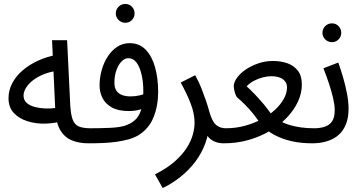

<svg xmlns="http://www.w3.org/2000/svg" viewBox="-20 -719 1834 970"><path d="M428 5Q378 5 341.5 -10.5Q305 -26 283.5 -63.5Q262 -101 259 -168L243 -516H319L335 -186Q338 -139 347.5 -114Q357 -89 378.5 -80Q400 -71 437 -71Q458 -71 467.5 -61.5Q477 -52 477 -35Q477 -19 466 -7Q455 5 428 5ZM304 -110Q259 -96 210.5 -94.5Q162 -93 119 -106.5Q76 -120 49.5 -148.5Q23 -177 23 -223Q23 -263 42 -299Q61 -335 95 -364Q129 -393 174.5 -413.5Q220 -434 272 -443L286 -363Q241 -359 206.5 -346Q172 -333 148 -314.5Q124 -296 111.5 -275.5Q99 -255 99 -236Q99 -213 115 -199Q131 -185 156 -178.5Q181 -172 208.5 -171Q236 -170 259.5 -173.5Q283 -177 296 -182Z M613 -604Q593 -604 579 -618Q565 -632 565 -651Q565 -671 579 -685Q593 -699 613 -699Q633 -699 646.5 -685Q660 -671 660 -651Q660 -632 646.5 -618Q633 -604 613 -604Z M427 5 436 -71Q458 -71 483 -71.5Q508 -72 533.5 -73Q559 -74 582.5 -77.5Q606 -81 624 -89Q654 -101 671.5 -122.5Q689 -144 696.5 -178Q704 -212 704 -260Q704 -303 695.5 -341Q687 -379 670.5 -402Q654 -425 628 -425Q610 -425 594 -408.5Q578 -392 568 -364Q558 -336 558 -301Q558 -276 568 -261Q578 -246 596.5 -239Q615 -232 640 -232Q662 -232 685 -237Q708 -242 724 -251L728 -186Q716 -176 699.5 -169.5Q683 -163 665 -160.5Q647 -158 631 -158Q577 -158 544.5 -176.5Q512 -195 497.5 -224.5Q483 -254 483 -287Q483 -326 493.5 -364Q504 -402 524 -433Q544 -464 572 -482.5Q600 -501 635 -501Q684 -501 716 -468Q748 -435 763.5 -379Q779 -323 779 -255Q779 -184 755.5 -126Q732 -68 678 -35Q655 -22 627.5 -14.5Q600 -7 568 -2.5Q536 2 500.5 3.5Q465 5 427 5Z M802 231 763 162Q824 131 863 96.5Q902 62 924 27Q946 -8 954.5 -40.5Q963 -73 963 -99Q963 -144 944 -194Q925 -244 893 -302L966 -339Q985 -305 997.5 -273Q1010 -241 1020 -212Q1030 -183 1037 -157Q1051 -106 1071 -88.5Q1091 -71 1121 -71Q1142 -71 1151.5 -61.5Q1161 -52 1161 -35Q1161 -19 1149.5 -7Q1138 5 1111 5Q1079 5 1056.5 -7.5Q1034 -20 1019.5 -44.5Q1005 -69 997 -102L1036 -100Q1036 -46 1017.5 4.5Q999 55 967 97.5Q935 140 892.5 174Q850 208 802 231Z M1111 5 1121 -71Q1171 -71 1217 -83.5Q1263 -96 1302 -117Q1341 -138 1369.5 -164.5Q1398 -191 1414 -220Q1430 -249 1430 -278Q1430 -296 1419.5 -309Q1409 -322 1391 -328Q1373 -334 1350 -334Q1331 -334 1307.5 -328Q1284 -322 1262.5 -310.5Q1241 -299 1226 -283Q1245 -266 1267.5 -242.5Q1290 -219 1313.5 -191Q1337 -163 1359 -130Q1377 -117 1397.5 -106Q1418 -95 1443 -87.5Q1468 -80 1499 -75.5Q1530 -71 1567 -71Q1587 -71 1597 -62Q1607 -53 1607 -35Q1607 -16 1594 -5.5Q1581 5 1557 5Q1501 5 1454 -5.5Q1407 -16 1369 -36Q1331 -56 1300 -86Q1282 -116 1260.5 -142.5Q1239 -169 1217.5 -190.5Q1196 -212 1178 -227Q1174 -231 1170 -241.5Q1166 -252 1163.5 -264Q1161 -276 1161 -284Q1161 -303 1177 -325.5Q1193 -348 1220.5 -367Q1248 -386 1284 -398.5Q1320 -411 1358 -411Q1400 -411 1433 -399Q1466 -387 1485.5 -361Q1505 -335 1505 -292Q1505 -248 1485 -205Q1465 -162 1428.5 -124Q1392 -86 1342.5 -57Q1293 -28 1234.5 -11.5Q1176 5 1111 5Z M1657 -506Q1637 -506 1623 -520Q1609 -534 1609 -553Q1609 -573 1623 -587Q1637 -601 1657 -601Q1677 -601 1690.5 -587Q1704 -573 1704 -553Q1704 -534 1690.5 -520Q1677 -506 1657 -506Z M1557 5 1567 -71Q1598 -71 1621.5 -79Q1645 -87 1658 -106.5Q1671 -126 1671 -163Q1671 -188 1663 -223Q1655 -258 1642 -297Q1629 -336 1614 -374L1689 -403Q1701 -370 1713 -329Q1725 -288 1733 -246.5Q1741 -205 1741 -170Q1741 -135 1733 -107Q1725 -79 1709 -57.5Q1693 -36 1670.5 -22.5Q1648 -9 1619.5 -2Q1591 5 1557 5Z"/></svg>

Font: Noto Sans Arabic Condensed
Style: Regular
Weight: 400
Width: 3
Designer: Monotype Design Team, Nadine Chahine, Nizar Qandah and Khaled Hosny
Foundry: Monotype Imaging Inc.
Version: Version 2.012